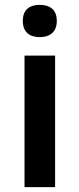

<svg xmlns="http://www.w3.org/2000/svg" viewBox="-20 -837 327 791"><path d="M144 -817C105 -817 74 -800 74 -751C74 -702 105 -684 144 -684C182 -684 214 -702 214 -751C214 -800 182 -817 144 -817ZM207 -608H81V-66H207Z"/></svg>

Font: Noto Sans Malayalam UI SemiBold
Style: Regular
Weight: 600
Designer: Jelle Bosma - Monotype Design Team
Foundry: Monotype Imaging Inc.
Version: Version 2.104